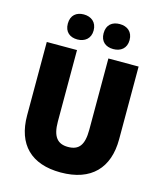

<svg xmlns="http://www.w3.org/2000/svg" viewBox="-134 -1026 963 1135"><g transform="rotate(15 347.5 -459.0)"><path d="M159 -851C159 -800 192 -775 237 -775C282 -775 317 -801 317 -851C317 -902 282 -928 237 -928C192 -928 159 -903 159 -851ZM378 -851C378 -801 410 -775 457 -775C503 -775 537 -801 537 -851C537 -902 503 -928 457 -928C411 -928 378 -903 378 -851ZM629 -269V-714H444V-278C444 -184 415 -147 348 -147C284 -147 252 -184 252 -277V-714H67V-265C67 -87 165 10 345 10C533 10 629 -94 629 -269Z"/></g></svg>

Font: Noto Sans Gujarati UI SemiCondensed Black
Style: Regular
Weight: 900
Width: 4
Designer: Jelle Bosma - Monotype Design Team, Universal Thirst
Foundry: Monotype Imaging Inc.
Version: Version 2.106